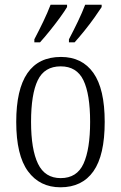

<svg xmlns="http://www.w3.org/2000/svg" viewBox="-20 -786 514 816"><path d="M237 10Q149 10 99 -58Q49 -126 49 -268Q49 -544 239 -544Q329 -544 377 -476Q425 -408 425 -268Q425 -126 377 -58Q329 10 237 10ZM238 -29Q307 -29 335 -90.5Q363 -152 363 -268Q363 -386 334.5 -445Q306 -504 238 -504Q169 -504 140.5 -445Q112 -386 112 -268Q112 -151 141.5 -90Q171 -29 238 -29ZM273 -619Q293 -657 311 -694.5Q329 -732 342 -766H412V-756Q401 -739 381.5 -711.5Q362 -684 339 -655.5Q316 -627 297 -606H273ZM126 -619Q146 -657 164 -694.5Q182 -732 195 -766H265V-756Q255 -739 235 -711.5Q215 -684 192 -655.5Q169 -627 150 -606H126Z"/></svg>

Font: Noto Serif Tamil Condensed Light
Style: Regular
Weight: 300
Width: 3
Designer: Indian Type Foundry, Tom Grace, and the Monotype Design Team
Foundry: Monotype Imaging Inc.
Version: Version 2.004; ttfautohint (v1.8.4.7-5d5b)